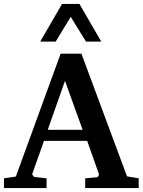

<svg xmlns="http://www.w3.org/2000/svg" viewBox="-31 -949 720 969"><path d="M-11 0V-49L49 -58L275 -678H380L610 -59L669 -49V0H399V-49L462 -55L469 -68L409 -238H191L131 -69L141 -56L204 -49V0ZM210 -294H386L297 -541ZM172 -739 282 -929H370L480 -739H403L326 -864L250 -739Z"/></svg>

Font: Khartiya
Style: Bold
Weight: 700
Version: Version 1.0.2